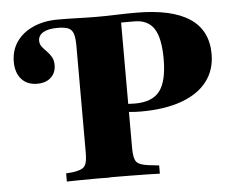

<svg xmlns="http://www.w3.org/2000/svg" viewBox="-45 -623 813 675"><g transform="rotate(-5 361.5 -285.5)"><path d="M239.5 -201.6V-472.6Q239.5 -500.8 234.7 -515.7Q229.8 -530.6 216.9 -536.3Q204 -541.9 179 -541.9Q146 -541.9 128.2 -531.5Q110.5 -521 110.5 -502.4Q110.5 -490.3 117.7 -481Q125 -471.8 134.3 -462.5Q143.5 -453.2 150.4 -441.5Q157.3 -429.8 157.3 -412.9Q157.3 -385.5 139.5 -369Q121.8 -352.4 91.1 -352.4Q55.6 -352.4 35.5 -375Q15.3 -397.6 15.3 -436.3Q15.3 -476.6 36.3 -506.9Q57.3 -537.1 95.2 -554Q133.1 -571 182.3 -571Q216.9 -571 253.2 -569.8Q289.5 -568.5 325.8 -568.5H321.8Q355.6 -568.5 389.9 -569.8Q424.2 -571 458.1 -571Q583.9 -571 647.2 -529Q710.5 -487.1 710.5 -403.2Q710.5 -346.8 679.4 -306.5Q648.4 -266.1 589.1 -244.8Q529.8 -223.4 446 -223.4Q427.4 -223.4 409.3 -225Q391.1 -226.6 375.4 -229Q359.7 -231.5 348.4 -234.7V-263.7Q364.5 -258.9 384.3 -256Q404 -253.2 427.4 -253.2Q488.7 -253.2 514.9 -287.9Q541.1 -322.6 541.1 -400.8Q541.1 -474.2 519.4 -507.7Q497.6 -541.1 450 -541.1H403.2V-201.6ZM308.9 -1.6Q284.7 -2.4 257.3 -2Q229.8 -1.6 205.6 -1.6Q181.5 -1.6 164.5 -0.8V-29.8L187.1 -31.5Q208.9 -34.7 220.2 -40.3Q231.5 -46 235.5 -59.3Q239.5 -72.6 239.5 -98.4V-201.6H403.2V-98.4Q403.2 -61.3 413.3 -49.2Q423.4 -37.1 456.5 -33.1L492.7 -29V0Q472.6 -0.8 446 -1.2Q419.4 -1.6 390.3 -2Q361.3 -2.4 333.1 -2.4H322.6Z"/></g></svg>

Font: Playfair 5pt SemiExpanded Light Black
Style: Regular
Weight: 900
Version: Version 2.203